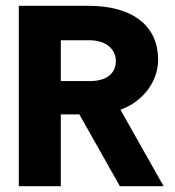

<svg xmlns="http://www.w3.org/2000/svg" viewBox="-20 -643 603 663"><path d="M45 0H190V-248H254L394 0H545L396 -264C474 -292 526 -362 526 -437C526 -548 446 -623 284 -623H45ZM190 -363V-504H289C349 -504 380 -471 380 -432C380 -390 349 -363 290 -363Z"/></svg>

Font: Inconsolata SemiExpanded Black
Style: Regular
Weight: 900
Width: 6
Monospace: yes
Designer: Raph Levien, Cyreal, Brenton Simpson
Foundry: Raph Levien, Cyreal, Google
Version: Version 3.100